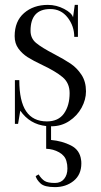

<svg xmlns="http://www.w3.org/2000/svg" viewBox="-20 -507 412 786"><path d="M312 148Q313 153 313 162Q313 208 281.5 233.5Q250 259 205 259Q162 259 146 244Q130 229 126 214L138 207Q150 226 163 234Q176 242 205 242Q229 242 242.5 225.5Q256 209 256 183Q256 166 252 153Q246 130 222 116.5Q198 103 169 102V9Q102 2 63 -54L54 0H41V-179H59Q59 -93 87 -51.5Q115 -10 172 -10Q219 -10 242 -42.5Q265 -75 265 -126Q265 -167 236.5 -191Q208 -215 153 -241Q115 -259 93 -273Q71 -287 55.5 -308Q40 -329 40 -359Q40 -420 78.5 -453.5Q117 -487 176 -487Q211 -487 242.5 -470.5Q274 -454 279 -436L286 -487H299V-356H284Q284 -400 257 -435Q230 -470 186 -470Q105 -470 105 -381Q105 -350 128 -331Q151 -312 201 -286Q243 -264 269 -246.5Q295 -229 313.5 -201Q332 -173 332 -133Q332 -99 314 -66Q296 -33 263.5 -11.5Q231 10 190 10H189V66Q234 70 270.5 88.5Q307 107 312 148Z"/></svg>

Font: Viaoda Libre
Style: Regular
Weight: 400
Designer: Gydient
Version: Version 2.000